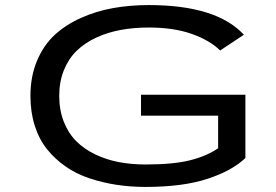

<svg xmlns="http://www.w3.org/2000/svg" viewBox="-20 -726 1090 757"><path d="M947.5 -352.5V-103Q895.5 -53 798.2 -21Q701 11 554 11Q493.5 11 438.5 2.5Q383.5 -6 332 -23.2Q280.5 -40.5 238.8 -69.5Q197 -98.5 165.8 -137.2Q134.5 -176 117.2 -229.8Q100 -283.5 100 -348Q100 -424.5 125.8 -486Q151.5 -547.5 195.2 -588Q239 -628.5 299.5 -655.5Q360 -682.5 426.2 -694.2Q492.5 -706 566.5 -706Q833.5 -706 941.5 -589L848 -527Q806.5 -567.5 735.5 -592.5Q664.5 -617.5 566.5 -617.5Q507.5 -617.5 456 -608Q404.5 -598.5 359.5 -577.8Q314.5 -557 282.5 -526Q250.5 -495 232 -449.5Q213.5 -404 213.5 -348Q213.5 -292 231.5 -246.2Q249.5 -200.5 280.5 -169.5Q311.5 -138.5 355 -117.5Q398.5 -96.5 448 -87Q497.5 -77.5 554 -77.5Q663.5 -77.5 729.8 -94.2Q796 -111 840 -141.5V-270H536V-352.5Z"/></svg>

Font: League Mono Extended
Style: Regular
Weight: 400
Width: 9
Designer: Tyler Finck
Foundry: The League of Moveable Type / Tyler Finck
Version: Version 2.210